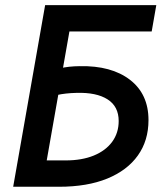

<svg xmlns="http://www.w3.org/2000/svg" viewBox="-20 -713 626 733"><path d="M30.8 0 61 -100.6H231Q292.5 -100.6 337.9 -119.1Q383.3 -137.7 408.2 -171.6Q433.1 -205.6 433.1 -251Q433.1 -306.6 390.6 -333.7Q348.1 -360.8 271.5 -358.4Q229.5 -357.4 197 -350.1Q164.6 -342.8 127 -331.5L143.6 -431.6Q177.7 -444.8 210 -452.4Q242.2 -460 284.2 -460.4Q405.3 -462.9 476.1 -408.4Q546.9 -354 546.9 -254.4Q546.9 -176.3 506.3 -119.4Q465.8 -62.5 389.4 -31.2Q313 0 205.1 0ZM30.3 0 152.3 -693.4H262.7L144 -19ZM134.8 -592.8 152.3 -693.4H576.7L559.1 -592.8Z"/></svg>

Font: Cascadia Mono Medium
Style: Italic
Weight: 500
Italic angle: -10°
Monospace: yes
Designer: Aaron Bell
Foundry: Saja Typeworks
Version: Version 2407.024